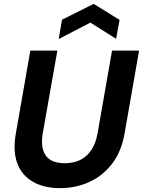

<svg xmlns="http://www.w3.org/2000/svg" viewBox="-20 -962 740 994"><path d="M291 12Q207 12 149.5 -21.5Q92 -55 69 -118Q46 -181 62 -271L137 -700H277L201 -270Q193 -222 202.5 -187.5Q212 -153 240 -135Q268 -117 315 -117Q361 -117 395.5 -134Q430 -151 453 -185.5Q476 -220 485 -271L560 -700H700L625 -271Q608 -175 558.5 -112Q509 -49 439.5 -18.5Q370 12 291 12ZM284 -760 301 -860 465 -942 599 -859 581 -761 448 -845Z"/></svg>

Font: DM Sans 28pt ExtraBold
Style: Italic
Weight: 800
Italic angle: -10°
Version: Version 4.004;gftools[0.9.30]